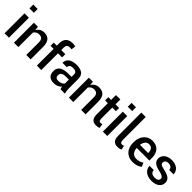

<svg xmlns="http://www.w3.org/2000/svg" viewBox="314 -2180 3598 3598"><g transform="rotate(45 2113.0 -380.5)"><path d="M186.5 -660H70V-761.5H186.5ZM186.5 0H70V-528.5H186.5Z M761.5 0H645V-330.5Q645 -390.5 621.8 -417.8Q598.5 -445 544.5 -445Q507 -445 480 -428.5Q453 -412 435.5 -383.5V0H319V-528.5H426L432.5 -452Q432.5 -452 432.5 -452Q432.5 -452 432.5 -452Q432.5 -452 433 -452Q433 -452 433 -452Q433 -452 433 -452Q433 -452 433 -452H433.5Q433.5 -452 433.5 -452Q433.5 -451.5 434 -451.5Q459 -491.5 497 -514.8Q535 -538 588 -538Q629.5 -538 661.8 -526Q694 -514 716.2 -489Q738.5 -464 750 -425Q761.5 -386 761.5 -331.5Z M1043.5 0H926.5V-443.5H845.5V-528.5H926.5V-591.5Q926.5 -637.5 939 -671.5Q951.5 -705.5 974.8 -727.8Q998 -750 1031.5 -761Q1065 -772 1107 -772Q1140.5 -772 1181 -761.5L1169.5 -673.5Q1151 -678.5 1121 -678.5Q1043.5 -678.5 1043.5 -595Q1043.5 -594 1043.5 -593V-528.5H1152V-443.5H1043.5Z M1384.5 10.5Q1298.5 10.5 1257.8 -29.8Q1217 -70 1217 -147.5Q1217 -230.5 1277.2 -270.2Q1337.5 -310 1450.5 -310H1535.5V-370.5Q1535.5 -412.5 1512.5 -431Q1489.5 -449.5 1438 -449.5Q1390 -449.5 1367 -430Q1344 -410.5 1344 -376Q1315 -376 1286.5 -376.5H1284.5Q1281.5 -376.5 1278.5 -376.5H1276.5Q1274.5 -376.5 1272 -376.5H1270.5Q1267.5 -376.5 1265 -376.5H1263Q1262.5 -376.5 1261.5 -376.5H1259.5Q1258.5 -376.5 1258 -376.5H1237Q1235.5 -376.5 1234.5 -376.5H1232.5Q1231.5 -376.5 1230.5 -376.5H1228Q1228 -411.5 1241 -441Q1254 -470.5 1280.8 -492Q1307.5 -513.5 1348.5 -525.8Q1389.5 -538 1445.5 -538Q1548 -538 1600 -497.5Q1652 -457 1652 -369.5V-120.5Q1652 -50 1669.5 0H1551.5Q1547 -14.5 1544 -28.5Q1541 -42.5 1539 -56Q1510.5 -25 1471.8 -7.2Q1433 10.5 1384.5 10.5ZM1412.5 -81Q1456 -81 1487.8 -96.2Q1519.5 -111.5 1535.5 -134.5V-238.5H1456.5Q1393 -238.5 1363.2 -217.2Q1333.5 -196 1333.5 -149Q1333.5 -81 1409.5 -81Z M2218 0H2101.5V-330.5Q2101.5 -390.5 2078.2 -417.8Q2055 -445 2001 -445Q1963.5 -445 1936.5 -428.5Q1909.5 -412 1892 -383.5V0H1775.5V-528.5H1882.5L1889 -452Q1889 -452 1889 -452Q1889 -452 1889 -452Q1889 -452 1889.5 -452Q1889.5 -452 1889.5 -452Q1889.5 -452 1889.5 -452Q1889.5 -452 1889.5 -452H1890Q1890 -452 1890 -452Q1890 -451.5 1890.5 -451.5Q1915.5 -491.5 1953.5 -514.8Q1991.5 -538 2044.5 -538Q2086 -538 2118.2 -526Q2150.5 -514 2172.8 -489Q2195 -464 2206.5 -425Q2218 -386 2218 -331.5Z M2499.5 10Q2431 10 2398 -29Q2365 -68 2365 -147.5V-443.5H2291.5V-528.5H2365V-657H2481.5V-528.5H2577.5V-443.5H2481.5V-162.5Q2481.5 -124 2491 -104.2Q2500.5 -84.5 2528.5 -84.5Q2550 -84.5 2572 -90.5L2584 -7.5Q2567.5 1 2544.5 5.5Q2521.5 10 2499.5 10Z M2792 -660H2675.5V-761.5H2792ZM2792 0H2675.5V-528.5H2792Z M3072 11Q3000 11 2966.8 -27.8Q2933.5 -66.5 2933.5 -147V-161.5Q2933.5 -182.5 2933.5 -204V-213.5Q2933.5 -218 2933.5 -223V-232.5Q2933.5 -237 2933.5 -242V-251.5Q2933.5 -256 2933.5 -261V-270.5Q2933.5 -275 2933.5 -280V-289.5Q2933.5 -294 2933.5 -299V-454.5Q2933 -607 2933 -761.5H3049.5Q3049.5 -617 3050 -474.5V-465.5Q3050 -461.5 3050 -457V-443.5Q3050 -432.5 3050 -421.5V-399.5Q3050 -393 3050 -386.5V-377.5Q3050 -373 3050 -368.5V-342Q3050 -331 3050 -320V-311Q3050 -306.5 3050 -302V-186.5Q3050 -162.5 3051 -143.2Q3052 -124 3056.8 -110.2Q3061.5 -96.5 3071 -89.2Q3080.5 -82 3097.5 -82Q3111.5 -82 3121.5 -84.5Q3131.5 -87 3144.5 -92.5L3161.5 -10Q3141.5 1 3119.8 6Q3098 11 3072 11Z M3468.5 10Q3411.5 10 3366.2 -9Q3321 -28 3289 -62.5Q3257 -97 3240 -145Q3223 -193 3223 -251V-272Q3223 -330.5 3240.2 -379.2Q3257.5 -428 3288.2 -463.2Q3319 -498.5 3361.5 -518.2Q3404 -538 3455 -538Q3509 -538 3550.2 -521.5Q3591.5 -505 3619.2 -474.2Q3647 -443.5 3661.2 -399.8Q3675.5 -356 3675.5 -301V-232.5H3340.5Q3342.5 -198.5 3352.2 -170.8Q3362 -143 3379 -123Q3396 -103 3420.2 -92Q3444.5 -81 3476 -81Q3500 -81 3519.5 -83.8Q3539 -86.5 3556.5 -92Q3574 -97.5 3590.5 -106Q3607 -114.5 3624.5 -126.5L3658 -49.5Q3625.5 -21 3577.8 -5.5Q3530 10 3468.5 10ZM3560.5 -316Q3560.5 -344.5 3555 -368.5Q3549.5 -392.5 3537.2 -409.8Q3525 -427 3504.8 -436.8Q3484.5 -446.5 3455 -446.5Q3431 -446.5 3412 -436.8Q3393 -427 3378.8 -409.8Q3364.5 -392.5 3355.2 -368.5Q3346 -344.5 3342.5 -316Z M3969 10Q3916.5 10 3875.2 -4Q3834 -18 3805.5 -41.8Q3777 -65.5 3762 -97.2Q3747 -129 3747 -165H3859Q3860 -141.5 3868.8 -124.5Q3877.5 -107.5 3892 -96.5Q3906.5 -85.5 3926.5 -80.5Q3946.5 -75.5 3970.5 -75.5Q4019 -75.5 4043.5 -93.5Q4068 -111.5 4068 -142.5Q4068 -157 4062.2 -168.8Q4056.5 -180.5 4043.2 -190.2Q4030 -200 4008.2 -208Q3986.5 -216 3954.5 -223Q3904.5 -233 3868.5 -247Q3832.5 -261 3809.2 -280Q3786 -299 3775 -323.5Q3764 -348 3764 -379Q3764 -412.5 3778.5 -441.8Q3793 -471 3819.5 -492.2Q3846 -513.5 3883.5 -525.8Q3921 -538 3967 -538Q4017.5 -538 4056.8 -525.2Q4096 -512.5 4123 -490Q4150 -467.5 4164.2 -437Q4178.5 -406.5 4178.5 -370.5H4062.5Q4062.5 -387 4056.2 -402Q4050 -417 4038 -428.2Q4026 -439.5 4008 -446Q3990 -452.5 3967 -452.5Q3944.5 -452.5 3927.5 -447.2Q3910.5 -442 3899.5 -432.5Q3888.5 -423 3883 -410.5Q3877.5 -398 3877.5 -383.5Q3877.5 -369 3881.8 -358Q3886 -347 3898 -338.2Q3910 -329.5 3931.5 -322Q3953 -314.5 3987.5 -308Q4039.5 -297 4076.5 -282.5Q4113.5 -268 4137 -248.5Q4160.5 -229 4171.2 -204.2Q4182 -179.5 4182 -148.5Q4182 -112 4166.8 -82.8Q4151.5 -53.5 4123.8 -32.8Q4096 -12 4056.8 -1Q4017.5 10 3969 10Z"/></g></svg>

Font: Roberto Sans Medium
Style: Regular
Weight: 500
Designer: Google (font) & Cristiano Sobral (main changes)
Version: Version 1.000;October 12, 2021;FontCreator 14.0.0.2814 64-bi